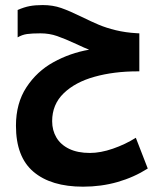

<svg xmlns="http://www.w3.org/2000/svg" viewBox="-20 -718 640 740"><path d="M41.5 -233.5Q41.5 -320 81.8 -381.5Q122 -443 185.8 -478.2Q249.5 -513.5 323.5 -526.5Q307.5 -532.5 273.5 -548.5Q230.5 -568.5 200.2 -579Q170 -589.5 136 -589.5Q103 -589.5 84 -586.8Q65 -584 48 -574V-679.5Q73 -690.5 94.5 -694.5Q116 -698.5 144.5 -698.5Q183.5 -698.5 215.8 -687.2Q248 -676 296 -652.5Q332.5 -634.5 361 -622.5Q389.5 -610.5 426.5 -601.5Q463.5 -592.5 507 -590L517 -589.5V-443H510Q419 -443 344.5 -422.2Q270 -401.5 225.5 -358.5Q181 -315.5 181 -251Q181 -215.5 197.5 -187.8Q214 -160 246.8 -144.2Q279.5 -128.5 326.5 -128.5Q367.5 -128.5 415.2 -145Q463 -161.5 503.5 -187L549.5 -68.5Q496 -34.5 433 -16.5Q370 1.5 300 1.5Q177 1.5 109.2 -55.8Q41.5 -113 41.5 -233.5Z"/></svg>

Font: JuliaMono
Style: Bold
Weight: 700
Monospace: yes
Designer: cormullion
Foundry: corm
Version: Version 0.055; ttfautohint (v1.8.4)